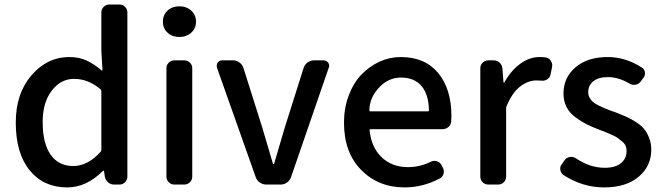

<svg xmlns="http://www.w3.org/2000/svg" viewBox="-20 -817 2937 850"><path d="M277.3 12.7Q172.9 12.7 111.3 -63Q49.8 -138.7 49.8 -274.4Q49.8 -403.3 119.6 -483.9Q189.5 -564.5 286.1 -564.5Q329.1 -564.5 361.8 -549.8Q394.5 -535.2 430.7 -504.9Q431.6 -503.9 432.6 -504.4Q433.6 -504.9 433.6 -506.8L428.7 -592.8V-762.7Q428.7 -776.4 439 -786.6Q449.2 -796.9 463.9 -796.9H509.8Q523.4 -796.9 533.7 -786.6Q543.9 -776.4 543.9 -762.7V-35.2Q543.9 -20.5 533.7 -10.3Q523.4 0 509.8 0H484.4Q469.7 0 458.5 -9.8Q447.3 -19.5 444.3 -34.2L440.4 -60.5Q440.4 -61.5 438.5 -61.5Q436.5 -61.5 435.5 -60.5Q363.3 12.7 277.3 12.7ZM303.7 -82Q369.1 -82 425.8 -145.5Q428.7 -149.4 428.7 -153.3V-414.1Q428.7 -418 425.8 -420.9Q372.1 -467.8 307.6 -467.8Q249 -467.8 209 -415.5Q168.9 -363.3 168.9 -276.4Q168.9 -182.6 204.1 -132.3Q239.3 -82 303.7 -82Z M752 0Q737.3 0 727.1 -10.3Q716.8 -20.5 716.8 -35.2V-515.6Q716.8 -529.3 727.1 -539.6Q737.3 -549.8 752 -549.8H795.9Q810.5 -549.8 820.8 -539.6Q831.1 -529.3 831.1 -515.6V-35.2Q831.1 -20.5 820.8 -10.3Q810.5 0 795.9 0ZM701.2 -720.7Q701.2 -751 721.7 -770Q742.2 -789.1 773.9 -789.1Q805.7 -789.1 826.7 -770Q847.7 -751 847.7 -720.7Q847.7 -691.4 826.7 -672.4Q805.7 -653.3 773.9 -653.3Q742.2 -653.3 721.7 -672.4Q701.2 -691.4 701.2 -720.7Z M1158.2 0Q1143.6 0 1130.4 -8.8Q1117.2 -17.6 1112.3 -32.2L940.4 -517.6Q939.5 -521.5 939.5 -526.4Q939.5 -533.2 943.4 -540Q951.2 -549.8 963.9 -549.8H1012.7Q1027.3 -549.8 1040 -540.5Q1052.7 -531.2 1057.6 -516.6L1140.6 -253.9Q1150.4 -220.7 1188.5 -91.8Q1189.5 -89.8 1191.4 -89.8Q1193.4 -89.8 1193.4 -91.8Q1231.4 -220.7 1241.2 -253.9L1324.2 -516.6Q1329.1 -531.2 1341.8 -540.5Q1354.5 -549.8 1370.1 -549.8H1412.1Q1424.8 -549.8 1432.6 -540Q1437.5 -533.2 1437.5 -525.4Q1437.5 -521.5 1435.5 -517.6L1268.6 -33.2Q1263.7 -18.6 1251 -9.3Q1238.3 0 1222.7 0Z M1771.5 12.7Q1655.3 12.7 1579.1 -64.5Q1502.9 -141.6 1502.9 -274.4Q1502.9 -338.9 1523.9 -394.5Q1544.9 -450.2 1580.1 -486.8Q1615.2 -523.4 1660.2 -543.9Q1705.1 -564.5 1753.9 -564.5Q1861.3 -564.5 1919.9 -493.7Q1978.5 -422.9 1978.5 -302.7Q1978.5 -291 1977.5 -279.3Q1976.6 -264.6 1965.3 -254.9Q1954.1 -245.1 1938.5 -245.1H1620.1Q1616.2 -245.1 1616.2 -240.2Q1624 -164.1 1669.9 -120.6Q1715.8 -77.1 1786.1 -77.1Q1838.9 -77.1 1886.7 -100.6Q1899.4 -107.4 1913.1 -103.5Q1926.8 -99.6 1933.6 -87.9L1940.4 -75.2Q1947.3 -62.5 1943.8 -48.3Q1940.4 -34.2 1927.7 -27.3Q1852.5 12.7 1771.5 12.7ZM1615.2 -327.1Q1615.2 -324.2 1619.1 -324.2H1875Q1878.9 -324.2 1878.9 -328.1Q1878.9 -328.1 1878.9 -328.1Q1877.9 -398.4 1846.2 -436Q1814.5 -473.6 1755.9 -473.6Q1703.1 -473.6 1664.1 -435.5Q1615.2 -387.7 1615.2 -327.1Z M2141.6 0Q2127 0 2116.7 -10.3Q2106.4 -20.5 2106.4 -35.2V-515.6Q2106.4 -529.3 2116.7 -539.6Q2127 -549.8 2141.6 -549.8H2166Q2180.7 -549.8 2191.4 -540Q2202.1 -530.3 2204.1 -515.6L2209 -452.1Q2210 -451.2 2211.4 -451.2Q2212.9 -451.2 2212.9 -452.1Q2242.2 -504.9 2283.2 -534.7Q2324.2 -564.5 2368.2 -564.5Q2384.8 -564.5 2397.5 -562.5Q2412.1 -559.6 2418.9 -546.9Q2424.8 -537.1 2424.8 -527.3Q2424.8 -522.5 2423.8 -518.6L2417 -486.3Q2414.1 -472.7 2401.9 -465.3Q2389.6 -458 2376 -460Q2366.2 -460.9 2354.5 -460.9Q2317.4 -460.9 2282.2 -433.6Q2247.1 -406.2 2222.7 -346.7Q2220.7 -342.8 2220.7 -338.9V-35.2Q2220.7 -20.5 2210.4 -10.3Q2200.2 0 2185.5 0Z M2654.3 12.7Q2559.6 12.7 2474.6 -42Q2462.9 -50.8 2460.9 -64.5Q2460 -67.4 2460 -70.3Q2460 -82 2467.8 -90.8L2480.5 -109.4Q2489.3 -120.1 2503.4 -122.1Q2517.6 -124 2529.3 -116.2Q2591.8 -74.2 2657.2 -74.2Q2704.1 -74.2 2729 -94.7Q2753.9 -115.2 2753.9 -148.4Q2753.9 -160.2 2750 -170.4Q2746.1 -180.7 2734.9 -189.9Q2723.6 -199.2 2716.3 -205.1Q2709 -210.9 2689.5 -219.7Q2669.9 -228.5 2662.6 -231.4Q2655.3 -234.4 2631.8 -243.2Q2598.6 -255.9 2575.7 -267.6Q2552.7 -279.3 2526.9 -298.3Q2501 -317.4 2487.8 -343.8Q2474.6 -370.1 2474.6 -403.3Q2474.6 -473.6 2527.8 -519Q2581.1 -564.5 2669.9 -564.5Q2749 -564.5 2820.3 -518.6Q2833 -511.7 2835 -497.1Q2836.9 -482.4 2828.1 -471.7L2816.4 -456.1Q2807.6 -444.3 2793 -441.9Q2778.3 -439.5 2766.6 -447.3Q2717.8 -475.6 2671.9 -475.6Q2628.9 -475.6 2606.4 -457Q2584 -438.5 2584 -408.2Q2584 -395.5 2590.3 -384.3Q2596.7 -373 2605 -365.7Q2613.3 -358.4 2629.9 -350.1Q2646.5 -341.8 2657.7 -337.4Q2668.9 -333 2691.4 -324.2Q2697.3 -322.3 2701.2 -321.3Q2730.5 -309.6 2748 -302.2Q2765.6 -294.9 2790.5 -279.8Q2815.4 -264.6 2829.1 -249Q2842.8 -233.4 2853 -208.5Q2863.3 -183.6 2863.3 -154.3Q2863.3 -82 2807.6 -34.7Q2752 12.7 2654.3 12.7Z"/></svg>

Font: Gen Jyuu GothicL Medium
Style: Regular
Weight: 500
Designer: [Source Han Sans]
Ryoko NISHIZUKA  (kana & ideographs); Paul D. Hunt (Latin, Greek & Cyrillic); Wenlong ZHANG  (bopomofo
Version: Version 1.002.20150607